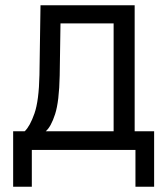

<svg xmlns="http://www.w3.org/2000/svg" viewBox="-20 -570 640 730"><path d="M30 140V-71H74Q94 -90 111 -138.5Q128 -187 130 -285L134 -550H492V-71H566V140H495V0H101V140ZM154 -71H412V-481H210L207 -283Q205 -184 189.5 -136Q174 -88 154 -71Z"/></svg>

Font: Pitagon Sans Mono Light
Style: Regular
Weight: 300
Monospace: yes
Designer: Travis Tran
Foundry: Pitagon
Version: Version 1.001; ttfautohint (v1.8.4.7-5d5b);gftools[0.9.26]